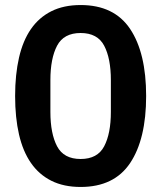

<svg xmlns="http://www.w3.org/2000/svg" viewBox="-20 -730 640 762"><path d="M300 12Q233 12 184 -12.5Q135 -37 103 -83Q71 -129 55.5 -196Q40 -263 40 -349Q40 -434 55.5 -501.5Q71 -569 103 -615Q135 -661 184 -685.5Q233 -710 300 -710Q433 -710 496.5 -615Q560 -520 560 -349Q560 -178 496.5 -83Q433 12 300 12ZM300 -99Q367 -99 393.5 -149.5Q420 -200 420 -286V-412Q420 -498 393.5 -548.5Q367 -599 300 -599Q233 -599 206.5 -548.5Q180 -498 180 -412V-286Q180 -200 206.5 -149.5Q233 -99 300 -99Z"/></svg>

Font: IBM Plex Sans Arabic SmBld
Style: Regular
Weight: 600
Designer: Mike Abbink, Paul van der Laan, Pieter van Rosmalen, Wael Morcos, Khajak Apelian
Foundry: Bold Monday
Version: Version 1.005